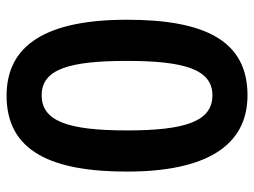

<svg xmlns="http://www.w3.org/2000/svg" viewBox="-112 -722 754 569"><g transform="rotate(90 264.5 -438.0)"><path d="M489 -438C489 -668 415 -795 263 -795C102 -795 39 -670 39 -438C39 -200 113 -81 264 -81C430 -81 489 -216 489 -438ZM161 -438C161 -610 187 -691 263 -691C340 -691 367 -611 367 -438C367 -264 340 -185 263 -185C186 -185 161 -265 161 -438Z"/></g></svg>

Font: Noto Sans Kannada UI SemiCondensed SemiBold
Style: Regular
Weight: 600
Width: 4
Designer: Jelle Bosma - Monotype Design Team
Foundry: Monotype Imaging Inc.
Version: Version 2.006